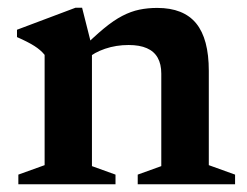

<svg xmlns="http://www.w3.org/2000/svg" viewBox="-20 -477 640 497"><path d="M218 -356V-47L279 -25V0H27.5V-25L95.5 -49.5V-335Q85.5 -347.5 69 -358Q52.5 -368.5 24 -381V-400L175.5 -457H192.5ZM336.5 -25 397.5 -47V-286.5Q397.5 -311 388.2 -327.5Q379 -344 360.2 -352.2Q341.5 -360.5 313 -360.5Q280.5 -360.5 252 -350.8Q223.5 -341 207 -326L189 -348Q222.5 -381.5 248.5 -403Q274.5 -424.5 296.8 -436Q319 -447.5 340.8 -452Q362.5 -456.5 387 -456.5Q455 -456.5 487.8 -416.5Q520.5 -376.5 520.5 -293.5V-49.5L588.5 -25V0H336.5Z"/></svg>

Font: Newsreader 16pt SemiBold
Style: Regular
Weight: 600
Designer: Hugues Gentile
Foundry: Production Type
Version: Version 1.003